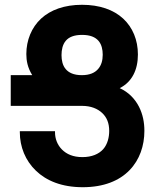

<svg xmlns="http://www.w3.org/2000/svg" viewBox="-20 -761 642 794"><path d="M322.3 13.2C409.2 13.2 473.6 -13.7 515.6 -57.1C557.6 -100.1 577.1 -158.7 577.1 -219.7C577.1 -254.4 570.8 -288.1 554.7 -319.8C538.6 -351.1 512.7 -379.4 475.1 -396.5C526.4 -422.4 550.3 -472.7 550.3 -535.6C550.3 -595.7 528.8 -647.5 489.3 -684.1C449.7 -720.7 391.6 -741.2 319.3 -741.2C246.6 -741.2 189 -720.2 149.9 -684.1C110.4 -647.5 88.9 -594.2 88.9 -537.6C88.9 -510.3 93.8 -481.9 113.3 -450.2H24.4V-323.2H319.3C356 -323.2 383.8 -311.5 402.8 -293.5C421.9 -275.4 431.6 -251.5 431.6 -219.7C431.6 -194.3 425.3 -165 406.7 -144C388.7 -124 359.9 -111.3 320.8 -111.3C282.2 -111.3 255.4 -123.5 236.3 -142.6C217.3 -161.6 207.5 -187 207.5 -213.9V-218.3H62V-213.9C62 -153.8 85 -96.7 128.4 -55.2C171.4 -13.7 234.9 13.2 322.3 13.2ZM318.4 -450.2C284.2 -450.2 263.7 -460.9 251.5 -475.6C238.8 -490.7 234.4 -511.7 234.4 -533.2C234.4 -554.7 238.8 -576.7 252 -592.3C264.6 -607.4 286.1 -616.7 319.3 -616.7C353 -616.7 374 -607.4 387.2 -592.3C400.4 -577.1 404.8 -555.7 404.8 -534.7C404.8 -510.7 398.9 -490.7 385.7 -475.6C372.1 -460 351.1 -450.2 318.4 -450.2Z"/></svg>

Font: Hack
Style: Bold
Weight: 700
Monospace: yes
Designer: Christopher Simpkins
Foundry: Christopher Simpkins
Version: Version 2.010